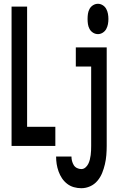

<svg xmlns="http://www.w3.org/2000/svg" viewBox="-20 -770 640 1013"><path d="M41 0V-735H123V-101H272V0ZM497 -590Q483 -590 471 -597.5Q459 -605 452.5 -617Q446 -629 444 -642.5Q442 -656 442 -670Q442 -684 444 -697.5Q446 -711 452.5 -723Q459 -735 471 -742.5Q483 -750 497 -750Q510 -750 522 -742.5Q534 -735 540.5 -723Q547 -711 549.5 -697.5Q552 -684 552 -670Q552 -656 549.5 -642.5Q547 -629 540.5 -617Q534 -605 522 -597.5Q510 -590 497 -590ZM409 223Q389 223 369.5 217.5Q350 212 334 199.5Q318 187 307 170.5Q296 154 289 134.5Q282 115 279 95.5Q276 76 276 56H357Q357 68 360 79.5Q363 91 369 101Q375 111 386 116.5Q397 122 409 122Q421 122 430.5 114Q440 106 445.5 95Q451 84 454 72Q457 60 458.5 48Q460 36 460.5 24Q461 12 461 0V-419H380V-520H543V0Q543 24 541 48.5Q539 73 533.5 96.5Q528 120 519 142.5Q510 165 494 184Q478 203 455.5 213Q433 223 409 223Z"/></svg>

Font: Iosevka Extended
Style: Bold
Weight: 700
Width: 7
Monospace: yes
Designer: Belleve Invis
Foundry: Belleve Invis
Version: Version 32.5.0; ttfautohint (v1.8.4)